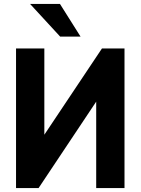

<svg xmlns="http://www.w3.org/2000/svg" viewBox="-20 -950 710 970"><path d="M61 0V-705H204V-214H167L495 -705H609V0H466V-492H503L175 0ZM284 -765 132 -930H283L387 -765Z"/></svg>

Font: Nunito Sans 12pt ExtraLight
Style: Weight 830 Width 84 Optical size 12.0 YTLC 445
Weight: 830
Width: 4
Designer: Vernon Adams
Foundry: Vernon Adams
Version: Version 3.101;gftools[0.9.27]